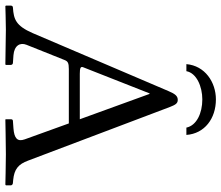

<svg xmlns="http://www.w3.org/2000/svg" viewBox="-76 -768 846 735"><g transform="rotate(90 347.5 -401.0)"><path d="M263 -283C241 -283 234 -286 238 -296L338 -550H340L437 -283ZM152 -79 210 -224C215 -237 221 -241 245 -241H453L514 -72C524 -44 510 -32 472 -29L444 -27C439 -27 437 -24 437 -19V0L438 2C438 2 536 0 571 0C610 0 687 2 687 2L690 0V-19C690 -24 685 -27 680 -27L669 -28C629 -32 609 -47 595 -86L390 -628C382 -648 377 -658 363 -658C348 -658 340 -648 329 -622L107 -102C79 -38 54 -30 10 -27C5 -27 2 -24 2 -19V0L4 2C4 2 68 0 94 0C118 0 227 2 227 2L229 0V-19C229 -24 225 -27 221 -27L192 -29C155 -32 142 -54 152 -79ZM226 -691H253C260 -730 312 -752 361 -752C414 -752 461 -730 469 -691H497C492 -761 434 -804 361 -804C295 -804 232 -762 226 -691Z"/></g></svg>

Font: Linux Libertine O C
Style: Regular
Weight: 400
Designer: Philipp H. Poll
Foundry: Philipp H. Poll
Version: Version 4.0.3